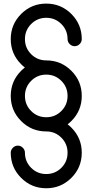

<svg xmlns="http://www.w3.org/2000/svg" viewBox="-20 -801 509 1056"><path d="M317.4 -356.4Q283.2 -390.6 234.4 -390.6Q185.5 -390.6 151.4 -356.4Q117.2 -322.3 117.2 -273.4Q117.2 -224.6 151.4 -190.4Q185.5 -156.2 234.4 -156.2Q283.2 -156.2 317.4 -190.4Q351.6 -224.6 351.6 -273.4Q351.6 -322.3 317.4 -356.4ZM234.4 -78.1Q153.3 -78.1 96.2 -135.3Q39.1 -192.4 39.1 -273.4Q39.1 -354.5 96.2 -411.6Q106 -421.4 116.7 -429.7Q106 -438 96.2 -447.8Q39.1 -504.9 39.1 -585.9Q39.1 -667 96.2 -724.1Q153.3 -781.2 234.4 -781.2Q315.4 -781.2 372.6 -724.1Q429.7 -667 429.7 -585.9Q429.7 -570.3 418 -558.6Q406.2 -546.9 390.6 -546.9Q375 -546.9 363.3 -558.6Q351.6 -570.3 351.6 -585.9Q351.6 -634.8 317.4 -668.9Q283.2 -703.1 234.4 -703.1Q185.5 -703.1 151.4 -668.9Q117.2 -634.8 117.2 -585.9Q117.2 -537.1 151.4 -502.9Q185.5 -468.8 234.4 -468.8Q315.4 -468.8 372.6 -411.6Q429.7 -354.5 429.7 -273.4Q429.7 -192.4 372.6 -135.3Q362.8 -125.5 352.1 -117.2Q362.8 -108.9 372.6 -99.1Q429.7 -42 429.7 39.1Q429.7 120.1 372.6 177.2Q315.4 234.4 234.4 234.4Q153.3 234.4 96.2 177.2Q39.1 120.1 39.1 39.1Q39.1 23.4 50.8 11.7Q62.5 0 78.1 0Q93.8 0 105.5 11.7Q117.2 23.4 117.2 39.1Q117.2 87.9 151.4 122.1Q185.5 156.2 234.4 156.2Q283.2 156.2 317.4 122.1Q351.6 87.9 351.6 39.1Q351.6 -9.8 317.4 -43.9Q283.2 -78.1 234.4 -78.1Z"/></svg>

Font: Comfortaa
Style: Regular
Weight: 400
Designer: Johan Aakerlund
Foundry: Johan Aakerlund
Version: Version 2.001; ttfautohint (v1.4.1)